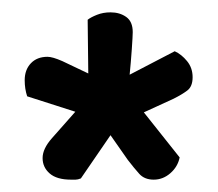

<svg xmlns="http://www.w3.org/2000/svg" viewBox="-20 -669 353 311"><path d="M57 -577Q65 -577 81 -570L123 -550L122 -637Q127 -641 137 -645Q147 -649 159 -649Q174 -649 184.5 -641.5Q195 -634 195 -617Q195 -611 193.5 -589.5Q192 -568 190 -548L263 -586Q274 -581 283 -570Q292 -559 292 -544Q292 -529 283.5 -522.5Q275 -516 261 -509L213 -487L271 -414Q268 -399 256 -388.5Q244 -378 229 -378Q214 -378 205.5 -387.5Q197 -397 187 -410L159 -450L111 -380Q106 -378 102.5 -378Q99 -378 95 -378Q72 -378 60.5 -388Q49 -398 49 -413Q49 -428 64 -445L102 -488L24 -513Q20 -525 20 -539Q20 -556 30 -566.5Q40 -577 57 -577Z"/></svg>

Font: Baloo Da 2 Medium
Style: Regular
Weight: 500
Designer: Noopur Datye, Sulekha Rajkumar and Ek Type
Foundry: Ek Type
Version: Version 1.640;hotconv 1.0.111;makeotfexe 2.5.65597; ttfautoh